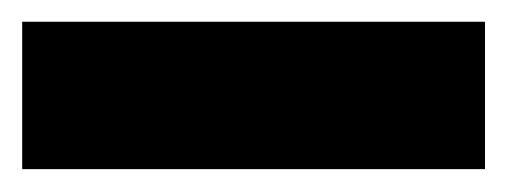

<svg xmlns="http://www.w3.org/2000/svg" viewBox="-20 -586 457 173"><path d="M0 -566.4H417V-433.6H0Z"/></svg>

Font: LCARS-Mono
Style: Regular
Weight: 400
Designer: Vernon Adams
Version: Version 1.0